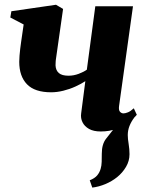

<svg xmlns="http://www.w3.org/2000/svg" viewBox="-20 -556 626 828"><path d="M378 253 367 221.5Q388.5 213 399 200.5Q409.5 188 414 172Q418 159 418.5 142Q419 125 419 106.5Q419 65 438 41.5Q457 18 473 -3L559.5 -49.5Q546 -32 538.5 -13Q531 6 531 26.5Q531 42 534.8 64.8Q538.5 87.5 538.5 109Q538.5 138 523.5 163.5Q508.5 189 485 208Q462.5 226 434.5 237.8Q406.5 249.5 378 253ZM252 -517.5 221 -299.5Q220.5 -297 220.2 -292.2Q220 -287.5 219.8 -282.8Q219.5 -278 219.5 -274Q220.5 -252.5 233.8 -241Q247 -229.5 275.5 -229.5Q298 -229.5 319.8 -237.8Q341.5 -246 354.5 -255.5L391 -529H553.5L493.5 -99Q491 -81 497.5 -74Q504 -67 512.5 -67Q520 -67 531.5 -71.5Q543 -76 557 -89L570 -61Q558.5 -47 536.8 -30.2Q515 -13.5 484.2 -1.2Q453.5 11 414.5 11Q383.5 11 364 0Q344.5 -11 335.8 -28.8Q327 -46.5 330 -67L348 -206Q330 -194 305.2 -182.8Q280.5 -171.5 253.2 -164.8Q226 -158 200.5 -158Q130 -158 96.5 -192.5Q63 -227 63 -289.5Q63 -301 64.2 -315.8Q65.5 -330.5 67.2 -345.8Q69 -361 71 -374.5L82 -450.5L24.5 -480.5L29 -507.5L221.5 -535.5Z"/></svg>

Font: Merriweather 96pt Black
Style: Italic
Weight: 900
Italic angle: -7.8°
Version: Version 2.101